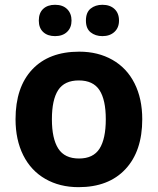

<svg xmlns="http://www.w3.org/2000/svg" viewBox="-20 -772 659 802"><path d="M196.8 -273.9Q196.8 -192.9 223.4 -151.4Q250 -109.9 310.1 -109.9Q369.6 -109.9 395.8 -151.1Q421.9 -192.4 421.9 -273.9Q421.9 -355 395.5 -395.5Q369.1 -436 309.1 -436Q249.5 -436 223.1 -395.8Q196.8 -355.5 196.8 -273.9ZM574.2 -273.9Q574.2 -140.6 503.9 -65.4Q433.6 9.8 308.1 9.8Q229.5 9.8 169.4 -24.7Q109.4 -59.1 77.1 -123.5Q44.9 -188 44.9 -273.9Q44.9 -407.7 114.7 -481.9Q184.6 -556.2 311 -556.2Q389.6 -556.2 449.7 -522Q509.8 -487.8 542 -423.8Q574.2 -359.9 574.2 -273.9ZM142.1 -686Q142.1 -717.8 160.4 -734.9Q178.7 -752 210 -752Q242.2 -752 260.5 -733.9Q278.8 -715.8 278.8 -686Q278.8 -656.7 260.3 -638.9Q241.7 -621.1 210 -621.1Q178.7 -621.1 160.4 -638.2Q142.1 -655.3 142.1 -686ZM338.9 -686Q338.9 -720.2 358.6 -736.1Q378.4 -752 407.7 -752Q439.5 -752 458.3 -734.4Q477.1 -716.8 477.1 -686Q477.1 -656.2 458 -638.7Q439 -621.1 407.7 -621.1Q378.4 -621.1 358.6 -637Q338.9 -652.8 338.9 -686Z"/></svg>

Font: CAA NEO Sans
Style: Bold
Weight: 700
Version: Version 1.10